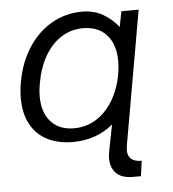

<svg xmlns="http://www.w3.org/2000/svg" viewBox="-50 -559 701 778"><g transform="rotate(-5 300.0 -169.5)"><path d="M312.5 -512Q360 -512 396.5 -491Q433 -470 459 -437L471.5 -500H541.5L446 44Q444 58 444 63Q444 111 500.5 111L492 173H458.5Q414 173 391.8 150.5Q369.5 128 369.5 90Q369.5 79 372 64L393.5 -46Q360.5 -18 319.2 -3.5Q278 11 230.5 11Q169 11 124.8 -12.2Q80.5 -35.5 57.5 -79.5Q34.5 -123.5 34.5 -184Q34.5 -214.5 40.5 -249Q54 -326 91.8 -385.5Q129.5 -445 186.5 -478.5Q243.5 -512 312.5 -512ZM111.5 -185Q111.5 -118.5 145.5 -81.2Q179.5 -44 239 -44Q288 -44 328.8 -69Q369.5 -94 397.5 -140.2Q425.5 -186.5 436.5 -249Q441 -276 441 -300Q441 -345 425.2 -377.8Q409.5 -410.5 380 -427.8Q350.5 -445 311 -445Q262 -445 222 -419.8Q182 -394.5 154.8 -347.5Q127.5 -300.5 116.5 -237Q111.5 -210.5 111.5 -185Z"/></g></svg>

Font: JuliaMono
Style: Italic
Weight: 400
Italic angle: -9°
Monospace: yes
Designer: cormullion
Foundry: corm
Version: Version 0.057; ttfautohint (v1.8.4)